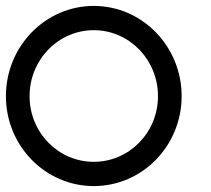

<svg xmlns="http://www.w3.org/2000/svg" viewBox="-25 -614 714 649"><path d="M292 -512C412 -512 509 -412 509 -289C509 -166 412 -67 292 -67C172 -67 75 -166 75 -289C75 -412 172 -512 292 -512ZM292 -594C128 -594 -5 -457 -5 -289C-5 -121 128 15 292 15C456 15 589 -121 589 -289C589 -457 456 -594 292 -594Z"/></svg>

Font: MintSans
Style: Regular
Weight: 400
Version: Version 2.0